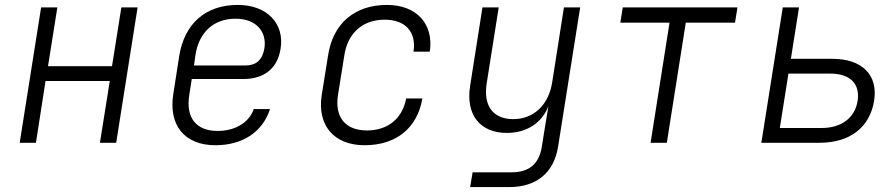

<svg xmlns="http://www.w3.org/2000/svg" viewBox="-20 -580 3640 780"><path d="M60 0H126L165 -251H426L386 0H452L539 -550H473L435 -311H175L213 -550H147Z M855 10C966 10 1047 -44 1077 -137H1011C992 -82 935 -48 864 -48C776 -48 734 -103 749 -194L759 -259H968C1053 -259 1108 -302 1120 -383C1136 -482 1067 -560 946 -560C815 -560 729 -484 708 -352L684 -198C664 -72 729 10 855 10ZM768 -314 774 -356C788 -449 848 -504 937 -504C1021 -504 1065 -451 1054 -383C1046 -336 1020 -314 977 -314Z M1461 10C1589 10 1675 -59 1696 -180H1630C1615 -98 1555 -50 1471 -50C1384 -50 1339 -103 1353 -194L1379 -356C1393 -447 1455 -500 1542 -500C1626 -500 1672 -452 1660 -370H1726C1743 -483 1672 -560 1552 -560C1421 -560 1333 -485 1313 -356L1287 -194C1268 -70 1337 10 1461 10Z M1890 180H2049C2159 180 2230 122 2247 17L2337 -550H2271L2223 -244C2208 -152 2147 -96 2065 -96C1984 -96 1943 -149 1957 -240L2006 -550H1940L1890 -232C1871 -114 1930 -40 2039 -40C2120 -40 2182 -81 2208 -149L2192 -52L2181 17C2170 86 2129 120 2059 120H1900Z M2623 0H2689L2766 -488H2966L2976 -550H2510L2500 -488H2700Z M3073 0H3309C3433 0 3513 -62 3531 -170C3548 -275 3483 -341 3362 -341H3193L3226 -550H3160ZM3148 -60 3183 -281H3353C3433 -281 3475 -240 3464 -170C3453 -101 3398 -60 3318 -60Z"/></svg>

Font: JetBrains Mono ExtraLight
Style: Italic
Weight: 240
Italic angle: -9°
Monospace: yes
Designer: Philipp Nurullin, Konstantin Bulenkov
Foundry: JetBrains
Version: Version 2.305